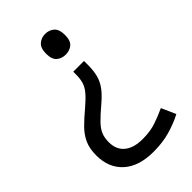

<svg xmlns="http://www.w3.org/2000/svg" viewBox="-226 -376 885 885"><g transform="rotate(-45 217.0 67.0)"><path d="M292 -87V-60Q292 -23 284.5 5Q277 33 259 57.5Q241 82 208 110Q170 142 148 164.5Q126 187 117 208Q108 229 108 259Q108 307 139.5 333Q171 359 229 359Q279 359 317 346Q355 333 389 317L420 387Q380 408 331.5 422Q283 436 223 436Q128 436 76 389Q24 342 24 261Q24 216 38.5 184.5Q53 153 79.5 126.5Q106 100 142 70Q176 41 193 20.5Q210 0 216 -21Q222 -42 222 -70V-87ZM315 -234Q315 -197 297.5 -182Q280 -167 253 -167Q228 -167 210 -182Q192 -197 192 -234Q192 -270 210 -286Q228 -302 253 -302Q280 -302 297.5 -286Q315 -270 315 -234Z"/></g></svg>

Font: Noto Sans Khmer UI
Style: Regular
Weight: 400
Designer: Danh Hong and the Monotype Design Team
Foundry: Monotype Imaging Inc.
Version: Version 2.002